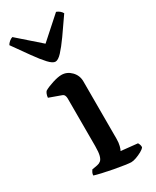

<svg xmlns="http://www.w3.org/2000/svg" viewBox="-196 -814 705 868"><g transform="rotate(-30 156.5 -379.5)"><path d="M216 0Q208 0 184 -3.5Q160 -7 130.5 -12.5Q101 -18 75 -24Q49 -30 37 -34Q37 -42 40.5 -49Q44 -56 47 -60L75 -65Q86 -67 94 -73.5Q102 -80 106.5 -96.5Q111 -113 111 -145V-394Q111 -402 108 -409Q105 -416 96 -419L35 -441Q36 -452 39.5 -460.5Q43 -469 47 -472Q64 -482 92.5 -491Q121 -500 139 -500Q168 -500 189.5 -478Q211 -456 211 -425V-125Q211 -105 207 -89.5Q203 -74 199 -68L285 -59Q287 -56 289.5 -50Q292 -44 292 -35Q287 -27 272.5 -19Q258 -11 242.5 -5.5Q227 0 216 0ZM147 -565Q133 -565 112.5 -587Q92 -609 64.5 -647.5Q37 -686 3 -734Q7 -742 16 -749.5Q25 -757 33 -759L148 -658L261 -759Q270 -756 278 -749.5Q286 -743 290 -735Q256 -685 228.5 -646.5Q201 -608 181 -586.5Q161 -565 147 -565Z"/></g></svg>

Font: Texturina 12pt Medium
Style: Regular
Weight: 500
Designer: Guillermo Torres Carreño
Foundry: Omnibus-Type
Version: Version 1.002